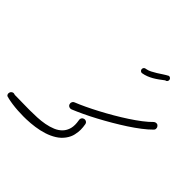

<svg xmlns="http://www.w3.org/2000/svg" viewBox="-279 -1490 1764 1764"><g transform="rotate(45 603.0 -607.5)"><path d="M950.7 -1159.2Q927.2 -1141.1 904.1 -1124.3Q880.9 -1107.4 856.7 -1093.5Q832.5 -1079.6 806.6 -1069.6Q780.8 -1059.6 751.5 -1054.7Q740.2 -1054.7 732.4 -1062.5Q724.6 -1070.3 724.6 -1081.5Q724.6 -1092.8 732.4 -1100.6Q740.2 -1108.4 751.5 -1108.4Q776.4 -1112.8 800.5 -1125Q824.7 -1137.2 848.9 -1152.3Q873 -1167.5 897.2 -1183.6Q921.4 -1199.7 945.8 -1212.4H948.7Q958 -1212.4 966.1 -1205.8Q974.1 -1199.2 975.1 -1188V-1185.1Q975.1 -1175.8 968.5 -1168Q961.9 -1160.2 950.7 -1159.2ZM715.8 -358.4Q722.7 -320.8 722.7 -288.1Q722.7 -260.7 714.6 -222.2Q706.5 -183.6 678.5 -144.8Q650.4 -106 607.9 -79.6Q565.4 -53.2 514.9 -37.1Q464.4 -21 409.4 -13.2Q354.5 -5.4 301.3 -3.9Q281.7 -3.4 262.7 -3.4Q230 -3.4 190.2 -5.9Q150.4 -8.3 113 -13.7Q75.7 -19 52.2 -24.9Q28.8 -30.8 26.4 -35.2Q31.2 -27.8 39.6 -23.4Q25.9 -28.3 19.5 -41.5Q16.1 -48.8 16.1 -56.2Q16.1 -62 18.1 -67.9Q22.9 -82 36.1 -88.4Q43 -91.8 50.3 -91.8Q56.2 -91.8 62.5 -89.4Q65.4 -88.4 67.4 -87.4H87.4Q118.2 -87.4 159.7 -86.2Q201.2 -85 252.4 -85H269.5Q312.5 -85 360.4 -87.2Q408.2 -89.4 455.6 -98.1Q502.9 -106.9 543 -123.8Q583 -140.6 610.1 -168.9Q637.2 -197.3 648.4 -238.8Q653.8 -259.8 653.8 -285.2Q653.8 -309.1 648.9 -337.4Q647.5 -342.8 647.5 -348.1Q647.5 -356.4 652.6 -366.7Q657.7 -377 671.9 -381.3Q677.7 -383.3 683.1 -383.3Q691.4 -383.3 701.4 -377.9Q711.4 -372.6 715.8 -358.4ZM1194.8 -763.2Q1160.6 -728.5 1111.3 -690.7Q1062 -652.8 1003.7 -614.7Q945.3 -576.7 881.6 -539.3Q817.9 -502 755.6 -468.8Q693.4 -435.5 635.3 -408.2Q577.1 -380.9 530.3 -361.8Q523.9 -359.4 517.6 -359.4Q510.7 -359.4 500.5 -363.5Q490.2 -367.7 484.9 -380.9Q482.4 -387.2 482.4 -394Q482.4 -400.9 486.6 -411.1Q490.7 -421.4 503.9 -426.8Q549.3 -444.8 605.5 -471.4Q661.6 -498 722.2 -530Q782.7 -562 844.2 -597.9Q905.8 -633.8 962.2 -670.7Q1018.6 -707.5 1066.4 -744.1Q1114.3 -780.8 1147 -814.5Q1156.7 -823.7 1170.4 -823.7Q1171.4 -823.7 1179 -823.5Q1186.5 -823.2 1196.3 -812.5Q1205.6 -802.7 1205.6 -789.1Q1205.6 -788.1 1205.3 -780.5Q1205.1 -772.9 1194.8 -763.2Z"/></g></svg>

Font: DimaLatifi
Style: regular
Weight: 400
Designer: R.Balvardi
Foundry: Dima Software Group
Version: Version 1.00;January 29, 2019;FontCreator 11.5.0.2427 64-bit